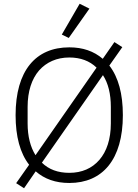

<svg xmlns="http://www.w3.org/2000/svg" viewBox="-20 -962 737 1022"><path d="M349 12C276 12 217 -9 170 -50L108 40L66 13L135 -85C87 -147 63 -235 63 -349C63 -586 170 -710 349 -710C420 -710 479 -690 527 -649L589 -738L631 -711L562 -613C610 -551 634 -463 634 -349C634 -113 526 12 349 12ZM127 -305C127 -236 142 -179 169 -136L494 -602C457 -638 408 -656 349 -656C282 -656 227 -631 188 -587C149 -542 127 -476 127 -393ZM570 -393C570 -462 556 -519 528 -562L203 -96C240 -60 288 -42 349 -42C416 -42 470 -66 509 -111C548 -156 570 -222 570 -305ZM346 -760 309 -778 404 -942 456 -916Z"/></svg>

Font: Plexus Sans Light
Style: Regular
Weight: 300
Version: Version 2.001;PS 002.001;hotconv 1.0.70;makeotf.lib2.5.58329